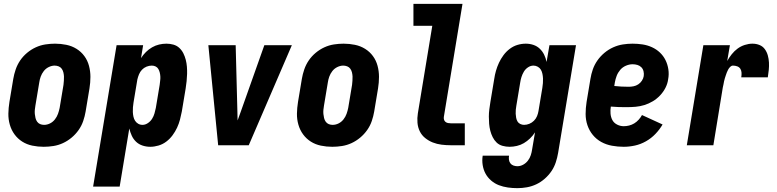

<svg xmlns="http://www.w3.org/2000/svg" viewBox="-20 -755 4040 998"><path d="M207 8Q207 8 207 8Q207 8 207 8Q177 8 148 2Q119 -4 95.5 -19Q72 -34 55.5 -56.5Q39 -79 31 -107Q23 -135 23.5 -164.5Q24 -194 29 -225L49 -345Q53 -369 61.5 -394Q70 -419 85 -441Q100 -463 121 -480.5Q142 -498 166 -509Q190 -520 215.5 -524Q241 -528 266 -528Q266 -528 266 -528Q266 -528 266 -528Q296 -528 325 -522Q354 -516 378 -501Q402 -486 418.5 -463.5Q435 -441 442.5 -413Q450 -385 450 -355.5Q450 -326 445 -295L425 -175Q421 -151 412.5 -126Q404 -101 388.5 -79Q373 -57 352 -39.5Q331 -22 307 -11Q283 0 257.5 4Q232 8 207 8ZM209 -106Q225 -106 240 -113.5Q255 -121 265.5 -134.5Q276 -148 281.5 -163.5Q287 -179 290 -194L310 -314Q311 -325 312 -336Q313 -347 312.5 -357.5Q312 -368 309.5 -378.5Q307 -389 301 -397.5Q295 -406 285 -410Q275 -414 264 -414Q249 -414 233.5 -406.5Q218 -399 207.5 -385.5Q197 -372 191.5 -356.5Q186 -341 184 -326L164 -206Q162 -195 161 -184Q160 -173 161 -162.5Q162 -152 164.5 -141.5Q167 -131 173 -122.5Q179 -114 188.5 -110Q198 -106 209 -106Z M464 215 586 -520H724L713 -453Q724 -470 738.5 -484.5Q753 -499 770.5 -509Q788 -519 807 -523.5Q826 -528 845 -528Q864 -528 881.5 -523Q899 -518 912 -506Q925 -494 933 -478Q941 -462 945.5 -444.5Q950 -427 951.5 -408.5Q953 -390 952.5 -371Q952 -352 950 -333Q948 -314 945 -295L925 -175Q921 -154 915.5 -133Q910 -112 900.5 -91.5Q891 -71 877 -52Q863 -33 844.5 -19Q826 -5 804 1.5Q782 8 761 8Q740 8 720.5 1.5Q701 -5 687 -18.5Q673 -32 665 -49.5Q657 -67 652 -87L602 215ZM721 -106Q735 -106 748.5 -115Q762 -124 770.5 -137.5Q779 -151 783 -165.5Q787 -180 790 -194L810 -314Q811 -325 812.5 -335.5Q814 -346 813.5 -356.5Q813 -367 810.5 -377.5Q808 -388 803 -396.5Q798 -405 789 -409.5Q780 -414 769 -414Q755 -414 741.5 -408.5Q728 -403 718 -392.5Q708 -382 702.5 -368.5Q697 -355 694 -342L674 -222Q672 -209 671 -197Q670 -185 670.5 -173Q671 -161 673.5 -149Q676 -137 682 -127.5Q688 -118 698 -112Q708 -106 721 -106Z M1114 0 1063 -520H1205L1214 -173Q1214 -162 1214.5 -151Q1215 -140 1215 -129Q1219 -140 1223 -151Q1227 -162 1231 -173L1354 -520H1497L1273 0Z M1707 8Q1707 8 1707 8Q1707 8 1707 8Q1677 8 1648 2Q1619 -4 1595.5 -19Q1572 -34 1555.5 -56.5Q1539 -79 1531 -107Q1523 -135 1523.5 -164.5Q1524 -194 1529 -225L1549 -345Q1553 -369 1561.5 -394Q1570 -419 1585 -441Q1600 -463 1621 -480.5Q1642 -498 1666 -509Q1690 -520 1715.5 -524Q1741 -528 1766 -528Q1766 -528 1766 -528Q1766 -528 1766 -528Q1796 -528 1825 -522Q1854 -516 1878 -501Q1902 -486 1918.5 -463.5Q1935 -441 1942.5 -413Q1950 -385 1950 -355.5Q1950 -326 1945 -295L1925 -175Q1921 -151 1912.5 -126Q1904 -101 1888.5 -79Q1873 -57 1852 -39.5Q1831 -22 1807 -11Q1783 0 1757.5 4Q1732 8 1707 8ZM1709 -106Q1725 -106 1740 -113.5Q1755 -121 1765.5 -134.5Q1776 -148 1781.5 -163.5Q1787 -179 1790 -194L1810 -314Q1811 -325 1812 -336Q1813 -347 1812.5 -357.5Q1812 -368 1809.5 -378.5Q1807 -389 1801 -397.5Q1795 -406 1785 -410Q1775 -414 1764 -414Q1749 -414 1733.5 -406.5Q1718 -399 1707.5 -385.5Q1697 -372 1691.5 -356.5Q1686 -341 1684 -326L1664 -206Q1662 -195 1661 -184Q1660 -173 1661 -162.5Q1662 -152 1664.5 -141.5Q1667 -131 1673 -122.5Q1679 -114 1688.5 -110Q1698 -106 1709 -106Z M2324 0Q2299 0 2275 -3Q2251 -6 2229.5 -14.5Q2208 -23 2190 -37.5Q2172 -52 2162 -72.5Q2152 -93 2150 -117Q2148 -141 2152 -166L2227 -621H2129V-735H2384L2287 -147Q2286 -140 2288 -133Q2290 -126 2295.5 -121.5Q2301 -117 2308.5 -115.5Q2316 -114 2324 -114H2396V0Z M2669 223Q2644 223 2619.5 219.5Q2595 216 2573 207.5Q2551 199 2533 183.5Q2515 168 2504 148Q2493 128 2489 103.5Q2485 79 2489 54H2626Q2624 65 2625.5 75.5Q2627 86 2633 94Q2639 102 2649 105.5Q2659 109 2669 109Q2685 109 2699.5 101Q2714 93 2724 80Q2734 67 2739 51.5Q2744 36 2746 21L2761 -67Q2750 -50 2735 -35.5Q2720 -21 2703 -11Q2686 -1 2666.5 3.5Q2647 8 2629 8Q2610 8 2592 3Q2574 -2 2561.5 -14Q2549 -26 2541 -42Q2533 -58 2528.5 -75.5Q2524 -93 2522.5 -111.5Q2521 -130 2521 -149Q2521 -168 2523.5 -187Q2526 -206 2529 -225L2549 -345Q2552 -366 2558 -387Q2564 -408 2573.5 -428.5Q2583 -449 2597 -468Q2611 -487 2629.5 -501Q2648 -515 2669.5 -521.5Q2691 -528 2713 -528Q2734 -528 2753 -521.5Q2772 -515 2786 -501.5Q2800 -488 2808.5 -470.5Q2817 -453 2821 -433L2836 -520H2974L2881 40Q2877 64 2869 88.5Q2861 113 2846.5 134.5Q2832 156 2811.5 174Q2791 192 2767.5 203Q2744 214 2719 218.5Q2694 223 2669 223ZM2704 -106Q2718 -106 2731.5 -111.5Q2745 -117 2755.5 -127.5Q2766 -138 2771.5 -151.5Q2777 -165 2779 -178L2799 -298Q2801 -311 2802 -323Q2803 -335 2802.5 -347Q2802 -359 2799.5 -371Q2797 -383 2791.5 -392.5Q2786 -402 2775.5 -408Q2765 -414 2753 -414Q2738 -414 2724.5 -405Q2711 -396 2703 -382.5Q2695 -369 2690.5 -354.5Q2686 -340 2684 -326L2664 -206Q2662 -195 2661 -184.5Q2660 -174 2660.5 -163.5Q2661 -153 2663 -142.5Q2665 -132 2670 -123.5Q2675 -115 2684.5 -110.5Q2694 -106 2704 -106Z M3222 8Q3191 8 3161 2.5Q3131 -3 3105.5 -17Q3080 -31 3061.5 -53.5Q3043 -76 3033.5 -104Q3024 -132 3024 -162.5Q3024 -193 3029 -225L3049 -345Q3053 -370 3061.5 -394.5Q3070 -419 3085.5 -441Q3101 -463 3122 -480.5Q3143 -498 3167.5 -509Q3192 -520 3217.5 -524Q3243 -528 3268 -528Q3295 -528 3320.5 -524Q3346 -520 3369 -509.5Q3392 -499 3410 -482Q3428 -465 3439 -443Q3450 -421 3454 -395Q3458 -369 3453 -343Q3450 -320 3439 -298.5Q3428 -277 3411 -259Q3394 -241 3373 -228.5Q3352 -216 3329.5 -209Q3307 -202 3284 -200Q3261 -198 3238 -198Q3217 -198 3196.5 -198.5Q3176 -199 3155 -201Q3152 -183 3153.5 -164.5Q3155 -146 3163 -131Q3171 -116 3187.5 -107.5Q3204 -99 3222 -99Q3236 -99 3250 -102.5Q3264 -106 3276.5 -113.5Q3289 -121 3299.5 -132.5Q3310 -144 3317 -157L3424 -108Q3409 -82 3387 -59Q3365 -36 3337.5 -20.5Q3310 -5 3280.5 1.5Q3251 8 3222 8ZM3248 -304Q3260 -304 3273 -306.5Q3286 -309 3297.5 -316.5Q3309 -324 3316.5 -335.5Q3324 -347 3326 -359Q3328 -372 3325 -384.5Q3322 -397 3313.5 -405.5Q3305 -414 3293 -417.5Q3281 -421 3268 -421Q3251 -421 3233.5 -413.5Q3216 -406 3204 -392Q3192 -378 3185.5 -361Q3179 -344 3176 -327L3173 -308Q3191 -306 3210 -305Q3229 -304 3248 -304Z M3550 0 3636 -520H3774L3760 -438Q3770 -456 3783.5 -473Q3797 -490 3814 -502.5Q3831 -515 3851.5 -521.5Q3872 -528 3891 -528Q3911 -528 3928 -521Q3945 -514 3955.5 -499.5Q3966 -485 3971 -467Q3976 -449 3977 -430Q3978 -411 3976 -391.5Q3974 -372 3971 -353H3833Q3835 -365 3834.5 -376.5Q3834 -388 3828.5 -397Q3823 -406 3812.5 -410Q3802 -414 3790 -414Q3782 -414 3775.5 -407.5Q3769 -401 3765 -393.5Q3761 -386 3758 -378.5Q3755 -371 3752.5 -363Q3750 -355 3747.5 -347.5Q3745 -340 3743.5 -332Q3742 -324 3740.5 -316Q3739 -308 3737 -300L3688 0Z"/></svg>

Font: Iosevka SS04 Heavy
Style: Italic
Weight: 900
Italic angle: -9°
Monospace: yes
Designer: Belleve Invis
Foundry: Belleve Invis
Version: Version 19.0.0; ttfautohint (v1.8.4)